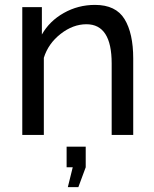

<svg xmlns="http://www.w3.org/2000/svg" viewBox="-20 -551 630 784"><path d="M524 0H436V-292Q436 -452 333 -452Q278 -452 227.5 -412.5Q177 -373 159 -315V0H71V-522H151V-410Q182 -465 240.5 -498Q299 -531 368 -531Q453 -531 488.5 -473Q524 -415 524 -312ZM257 213 277 132H252V48H330V132L300 213Z"/></svg>

Font: Raleway-v4020 Medium
Style: Regular
Weight: 500
Designer: Matt McInerney, Pablo Impallari, Rodrigo Fuenzalida
Foundry: Matt McInerney, Pablo Impallari, Rodrigo Fuenzalida
Version: Version 4.020;PS 004.020;hotconv 1.0.88;makeotf.lib2.5.64775